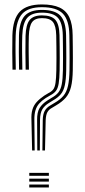

<svg xmlns="http://www.w3.org/2000/svg" viewBox="-20 -827 375 847"><path d="M167 -163.2 168.6 -297.2Q169.2 -322.7 177 -337.3Q184.8 -351.8 201.4 -361.5L220.7 -373.1Q245.9 -387.6 259.9 -404.5Q274 -421.4 279.9 -448Q285.9 -474.6 286.6 -518.1Q287.1 -546 287 -571.5Q286.9 -597.1 286.7 -621.9Q286.5 -646.7 286 -671.8Q284.9 -738.2 257.3 -766.8Q229.6 -795.3 165 -795.3Q105.2 -795.3 78.3 -766.3Q51.5 -737.3 49.2 -670.6Q48.1 -635.1 48.5 -596.1Q48.9 -557.2 49.6 -519.7H35.1Q34.4 -556.3 34.1 -596.1Q33.9 -635.8 34.7 -671.2Q37 -744 67.6 -775.7Q98.2 -807.4 165 -807.4Q213 -807.4 242.7 -793.7Q272.3 -780 286.1 -750.2Q299.9 -720.5 300.5 -671.8Q301 -645.3 301.2 -620.5Q301.4 -595.7 301.5 -570.6Q301.6 -545.5 301.1 -518.1Q300.4 -472.1 293.3 -443.6Q286.2 -415.1 270.4 -396.6Q254.6 -378.1 227.4 -362.1L208.1 -350.5Q195.8 -343.9 189.2 -332.3Q182.6 -320.6 181.5 -297.2L178.5 -163.2ZM121.7 -163.2 118.7 -297.2Q117.3 -324.4 122.9 -343.1Q128.4 -361.9 141.3 -376.3Q154.3 -390.8 175.2 -405.1L193.4 -416.1Q207.3 -422.7 214.6 -432.1Q222 -441.6 224.9 -461.4Q227.9 -481.2 228.6 -518.3Q229.1 -546 229.1 -571Q229.2 -596 228.8 -620.7Q228.5 -645.4 228 -671.6Q226.9 -713.6 213.2 -730.3Q199.6 -747 165 -747Q134.5 -747 121.5 -729.2Q108.6 -711.4 107.2 -668.3Q106.2 -635.7 106.5 -597.1Q106.9 -558.5 107.6 -519.7H93.1Q92.3 -559.9 92.1 -597.9Q91.9 -635.9 92.7 -668.9Q94.2 -718.1 110.7 -738.6Q127.2 -759.1 165 -759.1Q207.1 -759.1 224.2 -739.5Q241.4 -719.8 242.5 -671.6Q243 -645.6 243.2 -621.1Q243.5 -596.6 243.5 -571.4Q243.6 -546.3 243.1 -518.3Q242.4 -479.4 238.8 -458Q235.2 -436.6 226.3 -425.4Q217.4 -414.3 200.9 -405.9L181.7 -394.5Q164.4 -383.2 153.1 -370.5Q141.8 -357.9 136.5 -340.4Q131.2 -323 131.6 -297.2L133 -163.2ZM144.5 -163.2 143.7 -297.2Q143.2 -332.1 154.8 -350.7Q166.4 -369.2 188.4 -383.3L207.4 -395.2Q227 -406 237.5 -419.2Q248.1 -432.4 252.5 -455.4Q256.9 -478.4 257.6 -518.1Q258.1 -546.8 258 -571.9Q257.9 -597 257.7 -621.2Q257.5 -645.4 257 -671.6Q255.9 -726.1 235.3 -748.6Q214.7 -771.2 165 -771.2Q120 -771.2 100 -747.9Q80.1 -724.6 78.2 -669.8Q77.1 -634.7 77.5 -596.3Q77.9 -558 78.6 -519.7H64.1Q63.3 -558.8 63.1 -597.3Q62.9 -635.8 63.7 -670.1Q65.4 -731 89 -757.1Q112.5 -783.3 165 -783.3Q222.2 -783.3 246.3 -757.8Q270.4 -732.2 271.5 -671.8Q272 -645.9 272.2 -621.2Q272.4 -596.6 272.5 -571.4Q272.6 -546.3 272.1 -518.1Q271.4 -476.2 266 -451.3Q260.7 -426.4 248.4 -411.6Q236.1 -396.7 214.1 -384.2L194.9 -372.2Q177.5 -361.6 167.2 -345.5Q157 -329.4 156.5 -297.2L155.7 -163.2ZM109.1 0V-12.9H195.6V0ZM109.1 -51.5V-64.4H195.6V-51.5ZM109.1 -25.8V-38.7H195.6V-25.8Z"/></svg>

Font: Big Shoulders Inline Thin
Style: Regular
Weight: 100
Designer: Patric King
Foundry: XO Type Co
Version: Version 2.002